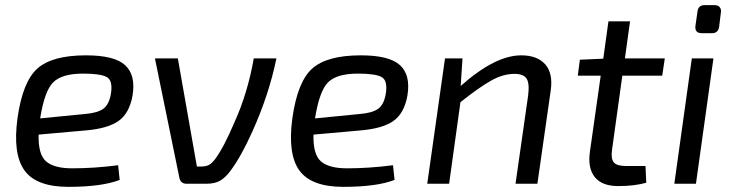

<svg xmlns="http://www.w3.org/2000/svg" viewBox="-20 -714 2846 746"><path d="M439 -72 445 -15Q376 12 246 12Q121 12 75 -52Q29 -116 48 -255Q68 -397 125.5 -448Q183 -499 314 -499Q425 -499 466.5 -460.5Q508 -422 495 -343Q483 -274 440.5 -244Q398 -214 310 -207L130 -191Q128 -114 159 -87Q190 -60 260 -60Q346 -60 439 -72ZM136 -254 309 -271Q359 -275 381.5 -291.5Q404 -308 411 -350Q419 -401 395 -414.5Q371 -428 303 -428Q221 -428 187 -394.5Q153 -361 136 -254Z M966 -487H1054Q1025 -346 961 -204Q917 -106 876 -51Q856 -24 835.5 -12Q815 0 780 0H705Q682 0 677 -23L582 -487H671L745 -67H761Q780 -67 791.5 -73Q803 -79 816 -96Q850 -142 891 -239Q942 -351 966 -487Z M1507 -72 1513 -15Q1444 12 1314 12Q1189 12 1143 -52Q1097 -116 1116 -255Q1136 -397 1193.5 -448Q1251 -499 1382 -499Q1493 -499 1534.5 -460.5Q1576 -422 1563 -343Q1551 -274 1508.5 -244Q1466 -214 1378 -207L1198 -191Q1196 -114 1227 -87Q1258 -60 1328 -60Q1414 -60 1507 -72ZM1204 -254 1377 -271Q1427 -275 1449.5 -291.5Q1472 -308 1479 -350Q1487 -401 1463 -414.5Q1439 -428 1371 -428Q1289 -428 1255 -394.5Q1221 -361 1204 -254Z M1777 -487 1770 -380Q1904 -499 2005 -499Q2067 -499 2098 -464.5Q2129 -430 2120 -364L2068 0H1983L2032 -343Q2038 -390 2026 -408.5Q2014 -427 1979 -427Q1935 -427 1888.5 -401Q1842 -375 1769 -317L1725 0H1640L1709 -487Z M2398 -420 2358 -132Q2353 -97 2365 -83Q2377 -69 2412 -69H2488L2491 -4Q2445 9 2382 9Q2319 9 2291 -26Q2263 -61 2272 -124L2314 -420H2225L2233 -482L2324 -486L2344 -631H2428L2408 -487H2563L2553 -420Z M2717 -694H2757Q2770 -694 2776.5 -686Q2783 -678 2781 -666L2774 -609Q2770 -585 2746 -585H2707Q2679 -585 2682 -613L2690 -669Q2693 -694 2717 -694ZM2684 0H2600L2668 -487H2752Z"/></svg>

Font: Exo 2.0
Style: Italic
Weight: 400
Italic angle: -8°
Designer: Natanael Gama
Version: Version 1.001;PS 001.001;hotconv 1.0.70;makeotf.lib2.5.58329